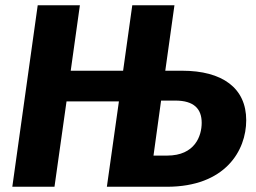

<svg xmlns="http://www.w3.org/2000/svg" viewBox="-20 -713 976 733"><path d="M675 -443H611L646 -693H485L450 -443H250L285 -693H124L27 0H188L234 -326H434L388 0H617C840 0 920 -138 920 -254C920 -377 829 -443 675 -443ZM618 -119H566L595 -329H649C720 -329 750 -298 750 -244C750 -195 725 -119 618 -119Z"/></svg>

Font: Fira Sans
Style: Bold Italic
Weight: 700
Italic angle: -8°
Designer: bBox Type GmbH & Carrois Corporate GbR & Edenspiekermann AG
Foundry: bBox Type GmbH & Carrois Corporate GbR & Edenspiekermann AG
Version: Version 4.301;PS 004.301;hotconv 1.0.88;makeotf.lib2.5.64775